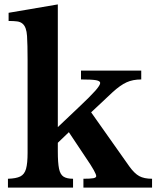

<svg xmlns="http://www.w3.org/2000/svg" viewBox="-20 -850 709 870"><path d="M16 0V-40Q53 -41 72 -50.5Q91 -60 98 -85Q105 -110 105 -157V-581Q105 -647 102.5 -687Q100 -727 83 -742Q73 -751 57.5 -753Q42 -755 19 -755V-792L242 -830V-274L338 -365Q390 -414 412 -439Q434 -464 434 -474Q434 -483 415.5 -486.5Q397 -490 347 -490V-530H620V-490Q582 -490 553.5 -477Q525 -464 490 -432L393 -341L566 -96Q589 -64 611 -52Q633 -40 669 -40V0H358V-40Q390 -40 403 -42.5Q416 -45 416 -52Q416 -59 405 -79Q394 -99 368 -137L292 -251L242 -203V-164Q242 -112 247.5 -85.5Q253 -59 268 -49.5Q283 -40 311 -40V0Z"/></svg>

Font: Libre Baskerville
Style: Bold
Weight: 700
Designer: Pablo Impallari, Rodrigo Fuenzalida
Foundry: Pablo Impallari, Rodrigo Fuenzalida
Version: Version 1.051; ttfautohint (v1.8.4.7-5d5b)